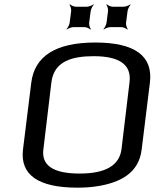

<svg xmlns="http://www.w3.org/2000/svg" viewBox="-20 -855 719 885"><path d="M671 -474C686 -597 602 -659 419 -659C238 -659 139 -597 124 -473L86 -166C72 -49 156 10 337 10C370 10 401 8 431 3C529 -13 620 -54 633 -166L671 -474ZM412 -596C532 -596 587 -556 577 -476L540 -167C530 -92 466 -55 347 -55C226 -55 170 -92 180 -167L217 -476C229 -574 314 -596 412 -596ZM391 -750 398 -804C399 -813 407 -828 412 -833L411 -835C405 -830 389 -824 380 -824H330C321 -824 307 -830 303 -835L300 -833C305 -828 309 -813 308 -804L301 -750C300 -741 292 -726 287 -721L288 -719C294 -724 310 -730 319 -730H369C378 -730 392 -724 396 -719L399 -721C394 -726 390 -741 391 -750ZM561 -750 568 -804C569 -813 577 -828 582 -833L581 -835C575 -830 559 -824 550 -824H500C491 -824 477 -830 473 -835L470 -833C475 -828 479 -813 478 -804L471 -750C470 -741 462 -726 457 -721L458 -719C464 -724 480 -730 489 -730H539C548 -730 562 -724 566 -719L569 -721C564 -726 560 -741 561 -750Z"/></svg>

Font: Gamestation Storm Oblique 
Style: Italic
Weight: 400
Designer: Jonas Hecksher
Foundry: Jonas Hecksher, Playtypeª, e-types AS
Version: Version 1.003